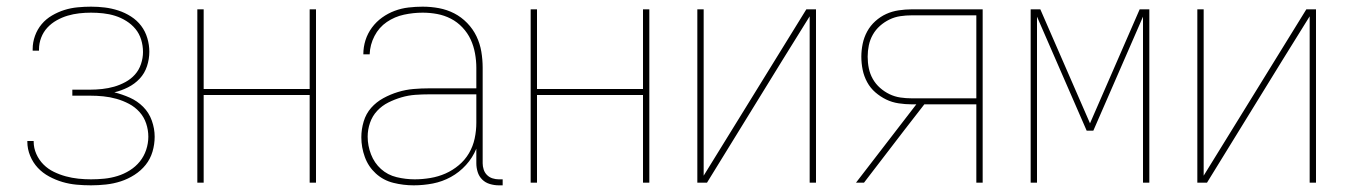

<svg xmlns="http://www.w3.org/2000/svg" viewBox="-20 -548 4040 576"><path d="M253 8Q231 8 209.5 6Q188 4 167.5 -2Q147 -8 127.5 -18.5Q108 -29 93.5 -44.5Q79 -60 70.5 -80.5Q62 -101 62 -123V-125H81V-123Q81 -104 89 -86Q97 -68 110.5 -54.5Q124 -41 141.5 -32.5Q159 -24 177.5 -19Q196 -14 215 -12Q234 -10 253 -10Q273 -10 293 -12Q313 -14 332.5 -20Q352 -26 369.5 -37Q387 -48 399.5 -63.5Q412 -79 418.5 -98.5Q425 -118 425 -138Q425 -158 418.5 -177.5Q412 -197 398.5 -212Q385 -227 367 -236.5Q349 -246 329.5 -251.5Q310 -257 290 -259Q270 -261 250 -261H197V-279H250Q268 -279 286.5 -281Q305 -283 322.5 -288Q340 -293 356.5 -302Q373 -311 385 -324.5Q397 -338 403 -356Q409 -374 409 -392Q409 -411 403.5 -429Q398 -447 386.5 -461Q375 -475 359 -485Q343 -495 325.5 -500.5Q308 -506 289.5 -508Q271 -510 253 -510Q235 -510 217.5 -508Q200 -506 183 -501Q166 -496 150 -487Q134 -478 122 -465Q110 -452 103.5 -435Q97 -418 97 -400V-396H78V-401Q78 -421 85 -440.5Q92 -460 105 -475.5Q118 -491 136 -501.5Q154 -512 173 -518Q192 -524 212.5 -526Q233 -528 253 -528Q274 -528 294.5 -525.5Q315 -523 335 -516.5Q355 -510 373 -498.5Q391 -487 403.5 -470.5Q416 -454 422 -433.5Q428 -413 428 -393Q428 -371 421 -349.5Q414 -328 399 -312Q384 -296 364 -286Q344 -276 323 -271Q347 -265 369.5 -255Q392 -245 409.5 -227.5Q427 -210 435.5 -186Q444 -162 444 -138Q444 -115 437.5 -93Q431 -71 417 -53.5Q403 -36 383.5 -23.5Q364 -11 342.5 -4Q321 3 298 5.5Q275 8 253 8Z M572 0V-520H591V-281H909V-520H928V0H909V-263H591V0Z M1221 8Q1190 8 1160 0.5Q1130 -7 1107.5 -27.5Q1085 -48 1074.5 -77Q1064 -106 1064 -136Q1064 -160 1071 -183.5Q1078 -207 1093.5 -224.5Q1109 -242 1130 -253.5Q1151 -265 1174 -272Q1197 -279 1220.5 -281Q1244 -283 1268 -283H1409V-345Q1409 -366 1405 -388Q1401 -410 1392 -429.5Q1383 -449 1367.5 -465.5Q1352 -482 1332.5 -492Q1313 -502 1291.5 -506Q1270 -510 1248 -510Q1220 -510 1192 -504Q1164 -498 1140.5 -482Q1117 -466 1103.5 -440Q1090 -414 1089 -385H1070Q1070 -407 1076.5 -427.5Q1083 -448 1096 -465.5Q1109 -483 1126.5 -495.5Q1144 -508 1164 -515.5Q1184 -523 1205.5 -525.5Q1227 -528 1248 -528Q1273 -528 1297 -523.5Q1321 -519 1342.5 -508Q1364 -497 1381.5 -479Q1399 -461 1409.5 -439Q1420 -417 1424 -393Q1428 -369 1428 -345V-58Q1428 -49 1431 -39.5Q1434 -30 1441 -23Q1448 -16 1457.5 -13Q1467 -10 1476 -10H1488V8H1476Q1463 8 1449.5 4Q1436 0 1426.5 -9.5Q1417 -19 1413 -32Q1409 -45 1409 -58V-102Q1398 -75 1378 -53Q1358 -31 1332.5 -17Q1307 -3 1278.5 2.5Q1250 8 1221 8ZM1224 -10Q1247 -10 1271 -14Q1295 -18 1316.5 -27.5Q1338 -37 1356.5 -52.5Q1375 -68 1387 -88.5Q1399 -109 1404 -132.5Q1409 -156 1409 -180V-265H1268Q1247 -265 1226 -263.5Q1205 -262 1184.5 -256Q1164 -250 1145 -240.5Q1126 -231 1111.5 -215.5Q1097 -200 1090 -179.5Q1083 -159 1083 -138Q1083 -111 1093 -85Q1103 -59 1123 -41Q1143 -23 1170 -16.5Q1197 -10 1224 -10Z M1572 0V-520H1591V-281H1909V-520H1928V0H1909V-263H1591V0Z M2072 0V-520H2091V-21L2399 -520H2428V0H2409V-499L2327 -367L2101 0Z M2548 0 2729 -235H2715Q2696 -235 2676 -238Q2656 -241 2638.5 -249.5Q2621 -258 2606 -271Q2591 -284 2581.5 -301.5Q2572 -319 2568 -338.5Q2564 -358 2564 -378Q2564 -397 2568 -416.5Q2572 -436 2581.5 -453.5Q2591 -471 2606 -484.5Q2621 -498 2638.5 -506Q2656 -514 2676 -517Q2696 -520 2715 -520H2928V0H2909V-235H2753L2694 -159L2572 0ZM2909 -253V-502H2715Q2698 -502 2681 -499.5Q2664 -497 2648.5 -489.5Q2633 -482 2620 -470.5Q2607 -459 2598.5 -444Q2590 -429 2586.5 -412Q2583 -395 2583 -378Q2583 -360 2586.5 -343Q2590 -326 2598.5 -311Q2607 -296 2620 -284.5Q2633 -273 2648.5 -265.5Q2664 -258 2681 -255.5Q2698 -253 2715 -253Z M3072 0V-520H3101L3250 -178L3399 -520H3428V0H3409V-498L3260 -156H3240L3091 -498V0Z M3572 0V-520H3591V-21L3899 -520H3928V0H3909V-499L3827 -367L3601 0Z"/></svg>

Font: Iosevka SS18 Thin
Style: Regular
Weight: 100
Monospace: yes
Designer: Belleve Invis
Foundry: Belleve Invis
Version: Version 25.1.1; ttfautohint (v1.8.4)